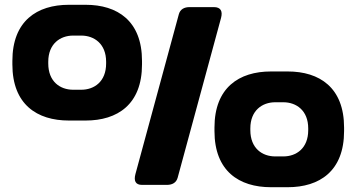

<svg xmlns="http://www.w3.org/2000/svg" viewBox="-20 -780 1504 810"><path d="M32.2 -522.9V-508.3C32.2 -339.4 136.2 -271.5 270.5 -271.5H341.3C475.6 -271.5 579.1 -339.4 579.1 -508.3V-522.9C579.1 -691.9 475.6 -759.8 341.3 -759.8H270.5C136.2 -759.8 32.2 -691.9 32.2 -522.9ZM183.6 -512.2V-519.5C183.6 -595.2 233.9 -629.9 288.6 -629.9H322.8C377.4 -629.9 427.7 -595.2 427.7 -519.5V-512.2C427.7 -435.5 377.4 -401.4 322.8 -401.4H288.6C233.9 -401.4 183.6 -435.5 183.6 -512.2ZM579.1 0H684.1C706.1 0 723.6 -8.8 729.5 -30.3L912.6 -704.6C919.9 -732.4 911.6 -750 882.3 -750H779.8C757.8 -750 740.2 -741.2 734.4 -719.7L551.3 -45.4C543.9 -17.6 551.3 0 579.1 0ZM884.8 -241.7V-227.1C884.8 -58.1 988.8 9.8 1123 9.8H1193.8C1328.1 9.8 1431.6 -58.1 1431.6 -227.1V-241.7C1431.6 -410.6 1328.1 -478.5 1193.8 -478.5H1123C988.8 -478.5 884.8 -410.6 884.8 -241.7ZM1036.1 -231V-238.3C1036.1 -314 1086.4 -348.6 1141.1 -348.6H1175.3C1230 -348.6 1280.3 -314 1280.3 -238.3V-231C1280.3 -154.3 1230 -120.1 1175.3 -120.1H1141.1C1086.4 -120.1 1036.1 -154.3 1036.1 -231Z"/></svg>

Font: Gyrotrope Black
Style: Regular
Weight: 900
Designer: David Moles
Version: Version 1.003;Glyphs 3.3.1 (3343)